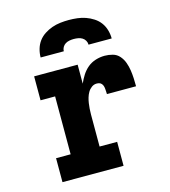

<svg xmlns="http://www.w3.org/2000/svg" viewBox="-111 -839 823 929"><g transform="rotate(-15 300.0 -375.0)"><path d="M87 0V-120H160V-410H87V-530H305V-435Q314 -456 326.5 -475.5Q339 -495 356.5 -509.5Q374 -524 396.5 -531Q419 -538 442 -538Q462 -538 482 -532.5Q502 -527 515.5 -511.5Q529 -496 536 -476.5Q543 -457 546 -437Q549 -417 550 -396.5Q551 -376 551 -356H405Q405 -363 404.5 -369.5Q404 -376 403.5 -383Q403 -390 401 -396.5Q399 -403 394.5 -408.5Q390 -414 383.5 -416Q377 -418 370 -418Q356 -418 344.5 -409.5Q333 -401 326 -389Q319 -377 315 -363.5Q311 -350 309 -336.5Q307 -323 306 -309Q305 -295 305 -281V-120H393V0ZM141 -610Q141 -631 147 -652Q153 -673 165.5 -690Q178 -707 196.5 -719Q215 -731 235 -738Q255 -745 276.5 -747.5Q298 -750 319 -750Q340 -750 361.5 -747.5Q383 -745 403 -738Q423 -731 441.5 -719Q460 -707 472.5 -690Q485 -673 491 -652Q497 -631 497 -610H381Q381 -621 375.5 -630.5Q370 -640 361 -645.5Q352 -651 341 -653Q330 -655 319 -655Q308 -655 297 -653Q286 -651 277 -645.5Q268 -640 262.5 -630.5Q257 -621 257 -610Z"/></g></svg>

Font: Iosevka Curly Slab HvEx
Style: Regular
Weight: 900
Width: 7
Monospace: yes
Designer: Belleve Invis
Foundry: Belleve Invis
Version: Version 11.1.0; ttfautohint (v1.8.3)